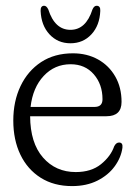

<svg xmlns="http://www.w3.org/2000/svg" viewBox="-20 -620 459 650"><path d="M391.5 -275Q391.5 -226.5 340.5 -226.5H82Q82.5 -136 125.5 -86.8Q168.5 -37.5 236.5 -37.5Q289 -37.5 322 -64.2Q355 -91 366.5 -124.5Q373 -137.5 383 -137.5Q396.5 -137.5 394.5 -120Q390 -86.5 368.2 -56.8Q346.5 -27 309.8 -8.5Q273 10 224 10Q162.5 10 117.8 -18.2Q73 -46.5 49 -96.5Q25 -146.5 25 -212Q25 -277 49.5 -328.5Q74 -380 119.2 -409.8Q164.5 -439.5 227 -439.5Q274.5 -439.5 311.8 -418.8Q349 -398 370.2 -361Q391.5 -324 391.5 -275ZM219 -402.5Q165 -402.5 128 -363Q91 -323.5 83.5 -258H300Q327 -258 327 -284Q327 -334.5 297.5 -368.5Q268 -402.5 219 -402.5ZM218.5 -519Q271 -519 293 -588Q298.5 -600.5 307 -600.5Q320.5 -600.5 319.5 -583Q317.5 -534 289.5 -503.8Q261.5 -473.5 218.5 -473.5Q175.5 -473.5 147.5 -503.8Q119.5 -534 117.5 -583Q117 -600.5 129.5 -600.5Q137.5 -600.5 143.5 -588Q165.5 -519 218.5 -519Z"/></svg>

Font: Fraunces 144pt SuperSoft Light
Style: Regular
Weight: 300
Version: Version 1.000;[0bf87f6ff]